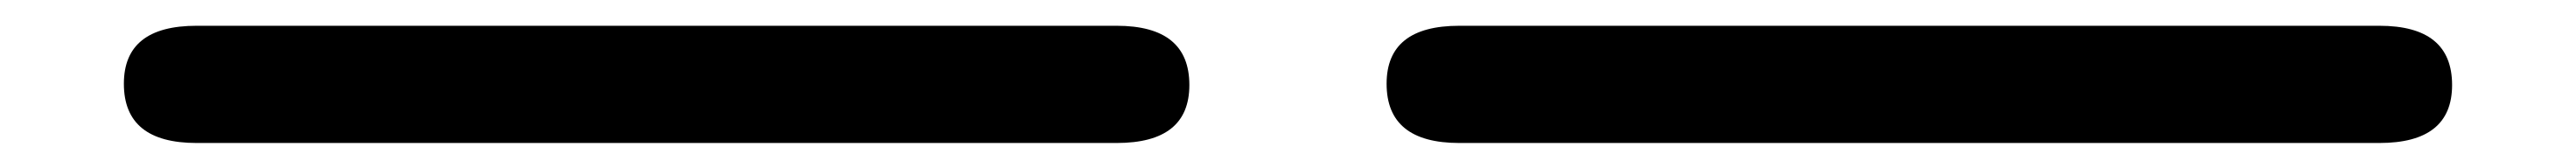

<svg xmlns="http://www.w3.org/2000/svg" viewBox="-20 -455 2040 133"><path d="M864.3 -434.6Q921.9 -434.6 921.9 -387.7Q921.9 -341.8 864.3 -341.8H135.7Q78.1 -341.8 78.1 -388.7Q78.1 -434.6 135.7 -434.6Z M1864.3 -434.6Q1921.9 -434.6 1921.9 -387.7Q1921.9 -341.8 1864.3 -341.8H1135.7Q1078.1 -341.8 1078.1 -388.7Q1078.1 -434.6 1135.7 -434.6Z"/></svg>

Font: MotoyaLMaru
Style: W3 mono
Weight: 400
Version: Version 1.01